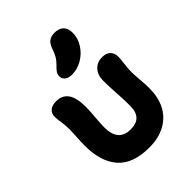

<svg xmlns="http://www.w3.org/2000/svg" viewBox="-246 -1012 1149 1149"><g transform="rotate(-45 328.5 -437.0)"><path d="M318.8 -628.9Q289.1 -628.9 272.9 -641.6Q256.8 -654.3 256.8 -675.8Q256.8 -691.4 264.6 -704.1Q272.5 -716.8 290 -732.9Q311 -753.4 322.5 -772.7Q334 -792 344.2 -823.2Q356 -855.5 374 -868.2Q392.1 -880.9 420.9 -880.9Q458 -880.9 478 -861.3Q498 -841.8 498 -803.2Q498 -758.3 472.2 -717.5Q446.3 -676.8 404.8 -652.8Q363.3 -628.9 318.8 -628.9ZM335.9 6.8Q200.2 6.8 135.5 -65.9Q70.8 -138.7 70.8 -274.9Q70.8 -300.8 73.5 -345.5Q76.2 -390.1 76.2 -404.8Q76.2 -441.4 71 -473.4Q65.9 -505.4 65.9 -523.9Q65.9 -552.2 84.5 -568.1Q103 -584 137.2 -584Q188.5 -584 214.4 -547.9Q240.2 -511.7 240.2 -431.2Q240.2 -408.2 235.6 -350.6Q231 -293 231 -268.1Q231 -148.9 335 -148.9Q384.3 -148.9 408.2 -174.3Q432.1 -199.7 432.1 -252Q432.1 -296.9 428 -363.8Q423.8 -430.7 423.8 -471.2Q423.8 -519.5 450.2 -547.9Q476.6 -576.2 520 -576.2Q552.7 -576.2 571.3 -558.3Q589.8 -540.5 589.8 -508.8Q589.8 -493.2 585 -454.6Q580.1 -416 580.1 -390.1Q580.1 -367.7 584 -320.1Q587.9 -272.5 587.9 -245.1Q587.9 -169.9 560.1 -114Q532.2 -58.1 474.9 -25.6Q417.5 6.8 335.9 6.8Z"/></g></svg>

Font: Shantell Sans Irregular Bouncy
Style: Bold
Weight: 700
Designer: Stephen Nixon, Anya Danilova, Shantell Martin
Foundry: Arrow Type
Version: Version 1.006;[9816181b4]